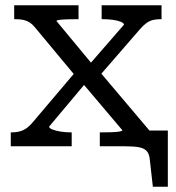

<svg xmlns="http://www.w3.org/2000/svg" viewBox="-20 -557 669 731"><path d="M554 0H360V-53H362Q382 -53 401.5 -53.5Q421 -54 433.5 -56Q446 -58 446 -61L287 -249L281 -251L112 -454Q103 -465 93 -471.5Q83 -478 70 -481Q57 -484 37 -484H34V-537H279V-484H277Q258 -484 239 -483.5Q220 -483 207.5 -481.5Q195 -480 195 -477L345 -296L352 -293L554 -54ZM21 0V-53H24Q51 -53 69.5 -62Q88 -71 106 -93L267 -283L313 -249L167 -75Q167 -69 179.5 -64Q192 -59 211 -56Q230 -53 250 -53H253V0ZM356 -265 312 -302 452 -463Q452 -469 440 -474Q428 -479 409.5 -481.5Q391 -484 371 -484H367V-537H595V-484H592Q576 -484 563 -481Q550 -478 538 -469.5Q526 -461 513 -446ZM449 0V-60H619V154H562L550 48Q548 28 538 17.5Q528 7 508.5 3.5Q489 0 457 0Z"/></svg>

Font: Roboto Serif
Style: Regular
Weight: 400
Designer: Greg Gazdowicz
Foundry: Commercial Type
Version: Version 1.008